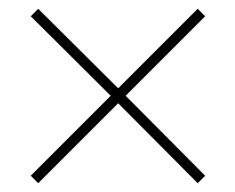

<svg xmlns="http://www.w3.org/2000/svg" viewBox="-20 -563 536 437"><path d="M67 -146 50 -163 232 -345 50 -526 67 -543 249 -362 430 -543 447 -526 266 -345 447 -163 430 -146 249 -328Z"/></svg>

Font: MuseoModerno Thin
Style: Regular
Weight: 100
Designer: Pablo Cosgaya, Héctor Gatti, Marcela Romero, and the Authors of The MuseoModerno Project.
Foundry: Omnibus-Type Team
Version: Version 1.003